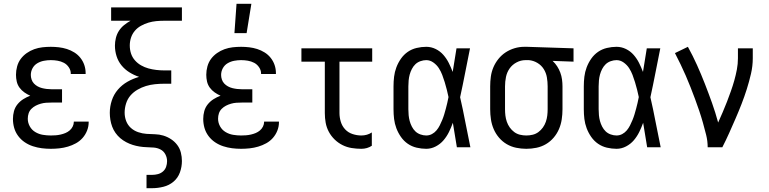

<svg xmlns="http://www.w3.org/2000/svg" viewBox="-20 -774 4040 1009"><path d="M247 8Q223 8 199.5 5Q176 2 153 -5.5Q130 -13 110 -26.5Q90 -40 75.5 -59.5Q61 -79 54.5 -102Q48 -125 48 -149Q48 -170 53.5 -190Q59 -210 72 -226Q85 -242 102.5 -253Q120 -264 139 -271Q123 -278 108 -288.5Q93 -299 82.5 -313.5Q72 -328 68 -345.5Q64 -363 64 -381Q64 -403 70 -425Q76 -447 89 -464.5Q102 -482 120.5 -495Q139 -508 160 -515.5Q181 -523 203 -525.5Q225 -528 247 -528Q268 -528 289.5 -525.5Q311 -523 331.5 -516.5Q352 -510 370.5 -498.5Q389 -487 402.5 -470Q416 -453 423 -432.5Q430 -412 430 -390V-385H352V-388Q352 -405 341.5 -420.5Q331 -436 315.5 -444Q300 -452 282.5 -455Q265 -458 247 -458Q229 -458 210.5 -454.5Q192 -451 176 -441.5Q160 -432 151 -415.5Q142 -399 142 -380Q142 -368 146 -356Q150 -344 158.5 -335Q167 -326 178 -320Q189 -314 201 -311Q213 -308 225.5 -306.5Q238 -305 250 -305H306V-235H250Q236 -235 222 -234Q208 -233 194 -229Q180 -225 167.5 -218.5Q155 -212 145 -202Q135 -192 130.5 -178.5Q126 -165 126 -150Q126 -129 136.5 -110Q147 -91 165.5 -80Q184 -69 205 -65.5Q226 -62 247 -62Q260 -62 273 -63Q286 -64 299 -67Q312 -70 324 -75Q336 -80 346 -88.5Q356 -97 362 -109Q368 -121 368 -134V-135H446V-132Q446 -109 437.5 -87.5Q429 -66 414 -49Q399 -32 379 -21Q359 -10 337 -3.5Q315 3 292.5 5.5Q270 8 247 8Z M750 215V145H779Q795 145 810 141Q825 137 836.5 127Q848 117 853 102.5Q858 88 858 73Q858 54 849 37Q840 20 823.5 11.5Q807 3 788 1.5Q769 0 750.5 -0.5Q732 -1 713.5 -4Q695 -7 677.5 -12.5Q660 -18 643 -27Q626 -36 612 -48Q598 -60 587 -75.5Q576 -91 569.5 -108.5Q563 -126 560 -144.5Q557 -163 557 -181Q557 -214 567.5 -246Q578 -278 599.5 -303Q621 -328 650 -344.5Q679 -361 711 -370Q684 -379 660 -394Q636 -409 618.5 -430.5Q601 -452 592.5 -479Q584 -506 584 -534Q584 -554 589 -574.5Q594 -595 605 -612Q616 -629 632 -642Q648 -655 666 -665H564V-735H936V-665H843Q822 -665 801 -663Q780 -661 760 -655Q740 -649 721 -638.5Q702 -628 688.5 -612Q675 -596 668.5 -576Q662 -556 662 -535Q662 -513 668.5 -493Q675 -473 689 -457Q703 -441 721.5 -430.5Q740 -420 760 -414.5Q780 -409 801 -406.5Q822 -404 843 -404H880V-334H843Q819 -334 794.5 -331.5Q770 -329 747 -322Q724 -315 702.5 -302.5Q681 -290 665.5 -272Q650 -254 642.5 -230Q635 -206 635 -182Q635 -159 643 -138Q651 -117 667.5 -102Q684 -87 706 -79.5Q728 -72 750 -70.5Q772 -69 794.5 -68.5Q817 -68 838.5 -61.5Q860 -55 879 -42.5Q898 -30 911.5 -12Q925 6 930.5 28Q936 50 936 72Q936 103 925.5 132Q915 161 892 180.5Q869 200 839 207.5Q809 215 779 215Z M1247 8Q1223 8 1199.5 5Q1176 2 1153 -5.5Q1130 -13 1110 -26.5Q1090 -40 1075.5 -59.5Q1061 -79 1054.5 -102Q1048 -125 1048 -149Q1048 -170 1053.5 -190Q1059 -210 1072 -226Q1085 -242 1102.5 -253Q1120 -264 1139 -271Q1123 -278 1108 -288.5Q1093 -299 1082.5 -313.5Q1072 -328 1068 -345.5Q1064 -363 1064 -381Q1064 -403 1070 -425Q1076 -447 1089 -464.5Q1102 -482 1120.5 -495Q1139 -508 1160 -515.5Q1181 -523 1203 -525.5Q1225 -528 1247 -528Q1268 -528 1289.5 -525.5Q1311 -523 1331.5 -516.5Q1352 -510 1370.5 -498.5Q1389 -487 1402.5 -470Q1416 -453 1423 -432.5Q1430 -412 1430 -390V-385H1352V-388Q1352 -405 1341.5 -420.5Q1331 -436 1315.5 -444Q1300 -452 1282.5 -455Q1265 -458 1247 -458Q1229 -458 1210.5 -454.5Q1192 -451 1176 -441.5Q1160 -432 1151 -415.5Q1142 -399 1142 -380Q1142 -368 1146 -356Q1150 -344 1158.5 -335Q1167 -326 1178 -320Q1189 -314 1201 -311Q1213 -308 1225.5 -306.5Q1238 -305 1250 -305H1306V-235H1250Q1236 -235 1222 -234Q1208 -233 1194 -229Q1180 -225 1167.5 -218.5Q1155 -212 1145 -202Q1135 -192 1130.5 -178.5Q1126 -165 1126 -150Q1126 -129 1136.5 -110Q1147 -91 1165.5 -80Q1184 -69 1205 -65.5Q1226 -62 1247 -62Q1260 -62 1273 -63Q1286 -64 1299 -67Q1312 -70 1324 -75Q1336 -80 1346 -88.5Q1356 -97 1362 -109Q1368 -121 1368 -134V-135H1446V-132Q1446 -109 1437.5 -87.5Q1429 -66 1414 -49Q1399 -32 1379 -21Q1359 -10 1337 -3.5Q1315 3 1292.5 5.5Q1270 8 1247 8ZM1212 -600 1223 -754H1301L1276 -600Z M1879 8Q1854 8 1828.5 4Q1803 0 1780 -11.5Q1757 -23 1738.5 -41Q1720 -59 1708 -81.5Q1696 -104 1691.5 -129Q1687 -154 1687 -180V-450H1564V-520H1936V-450H1764V-180Q1764 -157 1771 -134Q1778 -111 1794 -94Q1810 -77 1833 -69.5Q1856 -62 1879 -62Q1894 -62 1908 -66Q1922 -70 1934 -78V-8Q1922 0 1908 4Q1894 8 1879 8Z M2220 8Q2195 8 2169.5 2Q2144 -4 2123 -18.5Q2102 -33 2087 -54.5Q2072 -76 2063 -100Q2054 -124 2051 -149Q2048 -174 2048 -200V-320Q2048 -346 2051 -371Q2054 -396 2063 -420Q2072 -444 2087 -465.5Q2102 -487 2123 -501.5Q2144 -516 2169.5 -522Q2195 -528 2220 -528Q2246 -528 2269.5 -516.5Q2293 -505 2310 -485.5Q2327 -466 2338.5 -443Q2350 -420 2359 -396Q2364 -427 2369 -458Q2374 -489 2379 -520H2450Q2437 -456 2424.5 -391.5Q2412 -327 2398 -263Q2413 -198 2425.5 -132Q2438 -66 2452 0H2381Q2376 -32 2370.5 -64Q2365 -96 2360 -128V-129Q2351 -104 2339.5 -80.5Q2328 -57 2311 -37Q2294 -17 2270 -4.5Q2246 8 2220 8ZM2220 -62Q2236 -62 2250 -69.5Q2264 -77 2274 -89Q2284 -101 2291 -115Q2298 -129 2304 -143.5Q2310 -158 2314.5 -173Q2319 -188 2323 -203Q2327 -218 2330.5 -233Q2334 -248 2337 -264Q2333 -283 2328 -303Q2323 -323 2317 -342.5Q2311 -362 2304 -380.5Q2297 -399 2286 -416Q2275 -433 2257.5 -445.5Q2240 -458 2220 -458Q2205 -458 2189.5 -452.5Q2174 -447 2163 -436.5Q2152 -426 2144.5 -411.5Q2137 -397 2133 -382Q2129 -367 2127.5 -351.5Q2126 -336 2126 -320V-200Q2126 -184 2127.5 -168.5Q2129 -153 2133 -138Q2137 -123 2144.5 -108.5Q2152 -94 2163 -83.5Q2174 -73 2189.5 -67.5Q2205 -62 2220 -62Z M2746 8Q2719 8 2692.5 2.5Q2666 -3 2643 -16.5Q2620 -30 2602.5 -50.5Q2585 -71 2574.5 -95.5Q2564 -120 2560 -146.5Q2556 -173 2556 -200V-320Q2556 -346 2559.5 -371.5Q2563 -397 2573 -420.5Q2583 -444 2599.5 -464.5Q2616 -485 2637.5 -499Q2659 -513 2684 -520.5Q2709 -528 2735 -528H2750L2994 -520V-450L2884 -454Q2898 -441 2908 -425.5Q2918 -410 2924.5 -392.5Q2931 -375 2933.5 -356.5Q2936 -338 2936 -320V-200Q2936 -173 2932 -146.5Q2928 -120 2917.5 -95.5Q2907 -71 2889.5 -50.5Q2872 -30 2849 -16.5Q2826 -3 2799.5 2.5Q2773 8 2746 8ZM2746 -62Q2763 -62 2779.5 -66Q2796 -70 2809.5 -80Q2823 -90 2833 -104Q2843 -118 2848.5 -134Q2854 -150 2856 -166.5Q2858 -183 2858 -200V-320Q2858 -344 2854 -367.5Q2850 -391 2837.5 -411Q2825 -431 2804 -443.5Q2783 -456 2759 -458H2742Q2717 -458 2694.5 -446Q2672 -434 2658 -414Q2644 -394 2639 -369.5Q2634 -345 2634 -320V-200Q2634 -183 2636 -166.5Q2638 -150 2643.5 -134Q2649 -118 2659 -104Q2669 -90 2682.5 -80Q2696 -70 2712.5 -66Q2729 -62 2746 -62Z M3220 8Q3195 8 3169.5 2Q3144 -4 3123 -18.5Q3102 -33 3087 -54.5Q3072 -76 3063 -100Q3054 -124 3051 -149Q3048 -174 3048 -200V-320Q3048 -346 3051 -371Q3054 -396 3063 -420Q3072 -444 3087 -465.5Q3102 -487 3123 -501.5Q3144 -516 3169.5 -522Q3195 -528 3220 -528Q3246 -528 3269.5 -516.5Q3293 -505 3310 -485.5Q3327 -466 3338.5 -443Q3350 -420 3359 -396Q3364 -427 3369 -458Q3374 -489 3379 -520H3450Q3437 -456 3424.5 -391.5Q3412 -327 3398 -263Q3413 -198 3425.5 -132Q3438 -66 3452 0H3381Q3376 -32 3370.5 -64Q3365 -96 3360 -128V-129Q3351 -104 3339.5 -80.5Q3328 -57 3311 -37Q3294 -17 3270 -4.5Q3246 8 3220 8ZM3220 -62Q3236 -62 3250 -69.5Q3264 -77 3274 -89Q3284 -101 3291 -115Q3298 -129 3304 -143.5Q3310 -158 3314.5 -173Q3319 -188 3323 -203Q3327 -218 3330.5 -233Q3334 -248 3337 -264Q3333 -283 3328 -303Q3323 -323 3317 -342.5Q3311 -362 3304 -380.5Q3297 -399 3286 -416Q3275 -433 3257.5 -445.5Q3240 -458 3220 -458Q3205 -458 3189.5 -452.5Q3174 -447 3163 -436.5Q3152 -426 3144.5 -411.5Q3137 -397 3133 -382Q3129 -367 3127.5 -351.5Q3126 -336 3126 -320V-200Q3126 -184 3127.5 -168.5Q3129 -153 3133 -138Q3137 -123 3144.5 -108.5Q3152 -94 3163 -83.5Q3174 -73 3189.5 -67.5Q3205 -62 3220 -62Z M3699 0Q3699 -33 3691 -65Q3683 -97 3674 -129Q3665 -161 3654.5 -192Q3644 -223 3632.5 -254Q3621 -285 3609 -315.5Q3597 -346 3584 -376Q3571 -406 3556.5 -436Q3542 -466 3527 -495L3595 -528Q3621 -481 3643 -432Q3665 -383 3684.5 -333Q3704 -283 3722 -232.5Q3740 -182 3754 -130Q3766 -157 3778 -184.5Q3790 -212 3800.5 -239.5Q3811 -267 3821 -295Q3831 -323 3839 -351.5Q3847 -380 3852.5 -409Q3858 -438 3858 -468V-520H3936V-468Q3936 -427 3926.5 -386Q3917 -345 3904.5 -305.5Q3892 -266 3877 -227.5Q3862 -189 3845.5 -151Q3829 -113 3812 -75Q3795 -37 3776 0Z"/></svg>

Font: Moesevka
Style: Regular
Weight: 400
Monospace: yes
Designer: Belleve Invis
Foundry: Belleve Invis
Version: Version 32.5.0; ttfautohint (v1.8.4)